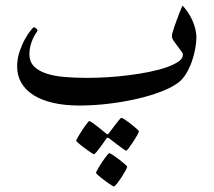

<svg xmlns="http://www.w3.org/2000/svg" viewBox="-20 -363 775 695"><path d="M690.9 -227.5Q690.9 -208.5 686.5 -185.3Q682.1 -162.1 674.1 -139.4Q666 -116.7 654.3 -97.2Q642.6 -77.6 627.9 -65.9Q604.5 -47.4 564 -31.7Q523.4 -16.1 474.4 -4.9Q425.3 6.3 371.6 12.7Q317.9 19 267.6 19Q214.8 19 173.1 9.5Q131.3 0 102.3 -18.1Q73.2 -36.1 57.6 -62.5Q42 -88.9 42 -122.1Q42 -150.4 50.8 -176.3Q59.6 -202.1 70.6 -221.7Q81.5 -241.2 91.1 -252.9Q100.6 -264.6 102.1 -264.6Q104.5 -264.6 110.1 -260.7Q115.7 -256.8 115.7 -252V-251.5Q115.7 -251 115.2 -250.5Q113.8 -248 108.9 -241Q104 -233.9 99.1 -222.9Q94.2 -211.9 90.3 -197.8Q86.4 -183.6 86.4 -167.5Q86.4 -139.6 103 -122.8Q119.6 -106 148.2 -96.7Q176.8 -87.4 215.1 -84.2Q253.4 -81.1 296.4 -81.1Q330.6 -81.1 369.4 -83.5Q408.2 -85.9 446.8 -90.8Q485.4 -95.7 520.5 -102.8Q555.7 -109.9 582.8 -119.4Q609.9 -128.9 626 -140.1Q642.1 -151.4 642.1 -165Q642.1 -170.4 635.7 -178.7Q629.4 -187 622.1 -196.5Q614.7 -206.1 608.4 -215.6Q602.1 -225.1 602.1 -232.9Q602.1 -236.3 604.5 -245.1Q606.9 -253.9 610.8 -265.4Q614.7 -276.9 619.4 -289.6Q624 -302.2 628.4 -313.2Q632.8 -324.2 636 -332.3Q639.2 -340.3 640.6 -342.8Q649.4 -334 658.4 -321Q667.5 -308.1 674.8 -292.7Q682.1 -277.3 686.5 -260.5Q690.9 -243.7 690.9 -227.5ZM419.4 63.5Q422.4 63.5 432.6 70.3Q442.9 77.1 454.1 85.9Q465.3 94.7 474.1 102.5Q482.9 110.4 482.9 112.3Q482.9 115.2 476.6 126.5Q470.2 137.7 462.2 150.1Q454.1 162.6 446.5 172.6Q439 182.6 436.5 182.6Q434.6 182.6 425 175.5Q415.5 168.5 404.3 160.2L375 137.7Q371.6 135.3 368.7 135.3Q367.2 135.3 364.7 139.2Q353.5 154.8 344.7 167.5Q336.9 178.2 329.6 186.8Q322.3 195.3 319.8 195.3Q318.8 195.3 313.7 192.1Q308.6 189 301.3 183.8Q293.9 178.7 286.1 172.9Q278.3 167 271.5 161.6Q264.6 156.2 260.3 152.1Q255.9 147.9 255.9 146.5Q255.9 144.5 259 138.7Q262.2 132.8 267.1 124.8Q272 116.7 277.6 107.9Q283.2 99.1 288.6 92Q293.9 85 297.9 80.1Q301.8 75.2 302.7 75.2Q306.2 75.2 315.9 82.3Q325.7 89.4 336.4 97.7Q349.1 107.4 363.3 119.6Q366.2 123 368.7 123Q371.1 123 375 118.2Q386.2 103 395.5 90.8Q403.3 80.6 410.4 72Q417.5 63.5 419.4 63.5ZM440.4 240.7Q440.4 243.7 434.1 255.1Q427.7 266.6 419.4 279.3Q411.1 292 403.1 302Q395 312 392.1 312Q391.1 312 385.7 308.8Q380.4 305.7 373.3 300.8Q366.2 295.9 358.2 289.8Q350.1 283.7 343.3 278.3Q336.4 272.9 332 268.6Q327.6 264.2 327.6 262.7Q327.6 260.7 330.8 254.9Q334 249 338.6 241Q343.3 232.9 349.1 224.1Q355 215.3 360.4 208.3Q365.7 201.2 369.9 196.3Q374 191.4 375.5 191.4Q378.4 191.4 388.9 198.2Q399.4 205.1 410.9 213.9Q422.4 222.7 431.4 230.7Q440.4 238.8 440.4 240.7Z"/></svg>

Font: Scheherazade
Style: Bold
Weight: 700
Version: Version 2.100 (build 932/914)